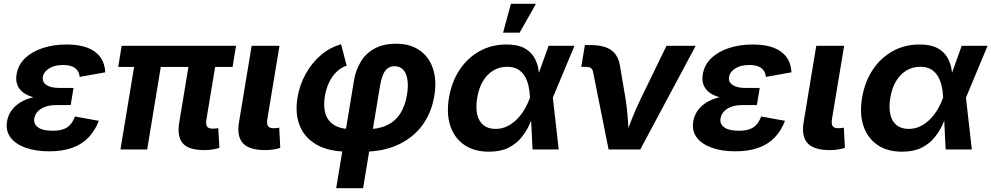

<svg xmlns="http://www.w3.org/2000/svg" viewBox="-20 -787 5220 1011"><path d="M238.5 9.8Q167.7 9.8 114.8 -9.1Q61.9 -27.9 35.4 -63.3Q8.9 -98.7 17.2 -148.5Q21.9 -176.8 38.2 -201.7Q54.5 -226.5 83.2 -245.3Q111.9 -264.1 154.2 -274.9Q196.6 -285.8 253.4 -285.8H360.7L352.3 -233.7H276.3Q242.7 -233.7 218.1 -224.7Q193.4 -215.8 178.9 -200.2Q164.4 -184.5 160.8 -164.3Q155.8 -134.7 179.9 -116.7Q204 -98.6 257.2 -98.6Q291.7 -98.6 314.4 -106.9Q337 -115.2 351.2 -131.9Q365.4 -148.6 374.7 -173.6L500.2 -150.9Q480.5 -99 446 -63.1Q411.6 -27.1 360.3 -8.7Q309 9.8 238.5 9.8ZM250 -264.4Q197.2 -264.4 160.1 -273.9Q123.1 -283.3 100.8 -300.9Q78.5 -318.5 70.4 -342.5Q62.2 -366.5 67.2 -395.4Q75.7 -446.2 112.8 -481.2Q149.8 -516.2 206.4 -534.5Q263 -552.7 330.6 -552.7Q395.7 -552.7 440 -535.9Q484.3 -519 508 -486.4Q531.7 -453.8 534.5 -406.2L399.6 -382Q397.1 -411.3 375.8 -428Q354.4 -444.8 312.4 -444.8Q266.9 -444.8 238.2 -426.5Q209.4 -408.2 205.6 -381Q201.5 -355.2 224.5 -339.6Q247.4 -324 291.2 -324H367.1L357.3 -264.4Z M1056.4 3.4Q972.5 3.4 942.2 -32.6Q911.9 -68.6 923.7 -141.7L985.4 -514.1H1126.1L1067.2 -159.7Q1062.7 -133.6 1069.9 -121.6Q1077 -109.6 1099.3 -109.6Q1111.1 -109.6 1117.7 -110.4Q1124.4 -111.2 1129.2 -112.9L1135.3 -8.3Q1123.8 -4.6 1103 -0.6Q1082.3 3.4 1056.4 3.4ZM614.2 0 699.4 -514.1H839.8L754.9 0ZM602.4 -434.5 620.7 -545.9H1222.9L1204.7 -434.5Z M1376.6 3.4Q1292.9 3.4 1259.6 -32.6Q1226.3 -68.6 1238.2 -141.7L1305.1 -545.9H1451.7L1388 -161.8Q1383.7 -135.8 1390.9 -123.8Q1398 -111.9 1420.3 -111.9Q1432.1 -111.9 1438.7 -112.7Q1445.4 -113.6 1450.2 -115.3L1455.8 -8.3Q1444.3 -4.6 1423.5 -0.6Q1402.7 3.4 1376.6 3.4Z M1750.2 204.1 1843.9 -362.8Q1853.5 -419.4 1880.4 -463.2Q1907.3 -507.1 1953.4 -531.9Q1999.4 -556.7 2065.9 -556.7Q2139.8 -556.7 2189.5 -522.1Q2239.3 -487.5 2259.9 -425.7Q2280.5 -363.9 2266.8 -281.8Q2251.7 -190.9 2202.1 -125.1Q2152.5 -59.4 2073.7 -23.8Q1994.8 11.7 1891.4 11.7H1814.6Q1713 11.7 1648.6 -24.5Q1584.2 -60.7 1558.4 -125.1Q1532.6 -189.5 1546.5 -273.3Q1557.8 -339.9 1589.4 -397.5Q1621.1 -455.1 1668.9 -496.2Q1716.8 -537.3 1776.1 -553.8L1805.4 -441.2Q1777 -432.1 1753.4 -409.8Q1729.7 -387.5 1713.6 -354.5Q1697.4 -321.4 1690.5 -279.7Q1681.7 -225.9 1694.1 -187.2Q1706.5 -148.6 1741.4 -127.6Q1776.4 -106.7 1834.6 -106.7H1911.2Q1973.1 -106.7 2016.8 -127.2Q2060.5 -147.6 2086.8 -188Q2113.2 -228.3 2123 -287.9Q2130.4 -332.2 2125.6 -366Q2120.8 -399.9 2103.8 -419.1Q2086.8 -438.3 2057.1 -438.3Q2032.7 -438.3 2017.7 -424.3Q2002.7 -410.4 1994.4 -387.4Q1986.1 -364.5 1981.4 -336.9L1891.9 204.1Z M2554.4 11.7Q2477.3 11.7 2425.3 -23.7Q2373.3 -59.2 2351.6 -122.9Q2330 -186.6 2343.9 -271.3Q2358.3 -356.8 2400.4 -419.9Q2442.5 -483 2505.8 -517.9Q2569 -552.7 2646.3 -552.7Q2705.1 -552.7 2740 -534.1Q2774.8 -515.4 2792.2 -485.8Q2809.6 -456.3 2815.1 -422.9Q2820.6 -389.6 2820.8 -360.5H2868.3L2890.9 -274.4L2921.9 0H2784.1L2770.8 -274.4Q2769.6 -304.5 2763.3 -333.2Q2757 -361.8 2743.6 -384.9Q2730.3 -407.9 2707.7 -421.6Q2685.1 -435.4 2651.1 -435.4Q2610.4 -435.4 2577.6 -415.7Q2544.9 -396.1 2523 -359.6Q2501 -323 2492.6 -271.4Q2484.4 -220.7 2492.9 -184.1Q2501.3 -147.5 2525.9 -127.9Q2550.4 -108.3 2589.4 -108.3Q2623.8 -108.3 2652.4 -122.8Q2681 -137.3 2703.8 -160.9Q2726.7 -184.6 2743.3 -213.5Q2760 -242.5 2770.3 -271.5L2868.7 -545.9H3005L2890.4 -271.5L2840.4 -191H2792.9Q2782.1 -161.9 2766 -127.1Q2749.8 -92.2 2723.5 -60.5Q2697.2 -28.8 2656.2 -8.6Q2615.3 11.7 2554.4 11.7ZM2629 -615.1 2670.3 -767.1H2802.3L2716.2 -615.1Z M3184.6 0 3103 -407.8Q3100.2 -422 3091.6 -428.4Q3082.9 -434.8 3066.3 -434.8H3040.9L3059.7 -549.8H3087.3Q3161.7 -549.8 3199.3 -522.6Q3237 -495.5 3245.6 -433.9L3274.7 -262.5Q3282.9 -209.3 3286.3 -155Q3289.7 -100.6 3293 -43.1H3261.8Q3284.3 -101 3305.1 -155.2Q3326 -209.3 3351.8 -262.5L3489.5 -545.9H3643.3L3351.5 0Z M3851.8 9.8Q3781 9.8 3728.1 -9.1Q3675.2 -27.9 3648.7 -63.3Q3622.2 -98.7 3630.5 -148.5Q3635.2 -176.8 3651.5 -201.7Q3667.8 -226.5 3696.5 -245.3Q3725.1 -264.1 3767.5 -274.9Q3809.8 -285.8 3866.7 -285.8H3974L3965.5 -233.7H3889.6Q3856 -233.7 3831.3 -224.7Q3806.7 -215.8 3792.2 -200.2Q3777.7 -184.5 3774.1 -164.3Q3769.1 -134.7 3793.2 -116.7Q3817.3 -98.6 3870.5 -98.6Q3905 -98.6 3927.6 -106.9Q3950.2 -115.2 3964.5 -131.9Q3978.7 -148.6 3988 -173.6L4113.5 -150.9Q4093.8 -99 4059.3 -63.1Q4024.8 -27.1 3973.6 -8.7Q3922.3 9.8 3851.8 9.8ZM3863.3 -264.4Q3810.4 -264.4 3773.4 -273.9Q3736.4 -283.3 3714.1 -300.9Q3691.8 -318.5 3683.6 -342.5Q3675.5 -366.5 3680.5 -395.4Q3689 -446.2 3726 -481.2Q3763.1 -516.2 3819.7 -534.5Q3876.3 -552.7 3943.9 -552.7Q4009 -552.7 4053.3 -535.9Q4097.6 -519 4121.3 -486.4Q4145 -453.8 4147.7 -406.2L4012.9 -382Q4010.4 -411.3 3989 -428Q3967.7 -444.8 3925.7 -444.8Q3880.2 -444.8 3851.5 -426.5Q3822.7 -408.2 3818.9 -381Q3814.8 -355.2 3837.7 -339.6Q3860.7 -324 3904.5 -324H3980.4L3970.6 -264.4Z M4349.8 3.4Q4266.1 3.4 4232.8 -32.6Q4199.4 -68.6 4211.3 -141.7L4278.2 -545.9H4424.9L4361.1 -161.8Q4356.9 -135.8 4364 -123.8Q4371.2 -111.9 4393.5 -111.9Q4405.2 -111.9 4411.9 -112.7Q4418.5 -113.6 4423.3 -115.3L4428.9 -8.3Q4417.4 -4.6 4396.6 -0.6Q4375.9 3.4 4349.8 3.4Z M4729.7 11.7Q4652.6 11.7 4600.6 -23.7Q4548.6 -59.2 4526.9 -122.9Q4505.3 -186.6 4519.2 -271.3Q4533.6 -356.8 4575.7 -419.9Q4617.8 -483 4681 -517.9Q4744.3 -552.7 4821.6 -552.7Q4880.4 -552.7 4915.3 -534.1Q4950.1 -515.4 4967.5 -485.8Q4984.9 -456.3 4990.4 -422.9Q4995.9 -389.6 4996.1 -360.5H5043.6L5066.2 -274.4L5097.2 0H4959.4L4946.1 -274.4Q4944.9 -304.5 4938.6 -333.2Q4932.3 -361.8 4918.9 -384.9Q4905.5 -407.9 4883 -421.6Q4860.4 -435.4 4826.4 -435.4Q4785.7 -435.4 4752.9 -415.7Q4720.2 -396.1 4698.2 -359.6Q4676.3 -323 4667.9 -271.4Q4659.7 -220.7 4668.2 -184.1Q4676.6 -147.5 4701.2 -127.9Q4725.7 -108.3 4764.7 -108.3Q4799.1 -108.3 4827.7 -122.8Q4856.3 -137.3 4879.1 -160.9Q4902 -184.6 4918.6 -213.5Q4935.3 -242.5 4945.6 -271.5L5044 -545.9H5180.3L5065.7 -271.5L5015.6 -191H4968.2Q4957.4 -161.9 4941.3 -127.1Q4925.1 -92.2 4898.8 -60.5Q4872.5 -28.8 4831.5 -8.6Q4790.6 11.7 4729.7 11.7Z"/></svg>

Font: Inter Variable
Style: Italic
Weight: 400
Italic angle: -9.39999°
Designer: Rasmus Andersson
Foundry: rsms
Version: Version 4.001;git-9221beed3